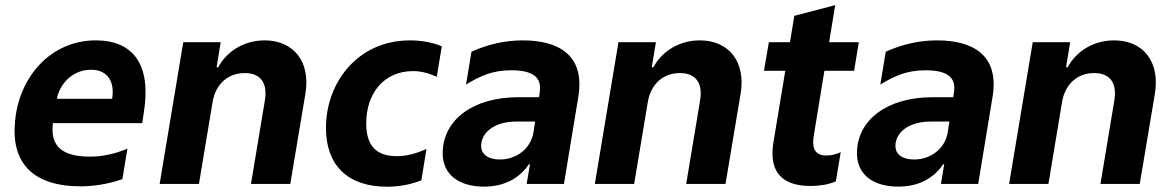

<svg xmlns="http://www.w3.org/2000/svg" viewBox="-20 -708 4510 739"><path d="M348.7 -552.6C176.5 -552.6 55 -414.1 38.4 -245.4C21 -85.9 101.2 9.2 291.2 9.2C338.1 9.2 397.7 0.7 451 -18.5L470.5 -136C425.4 -116.8 377.1 -105.1 325.6 -105.1C198.9 -105.1 175.1 -163 183.6 -234H527.3L533.7 -275.6C563.2 -460.9 491.5 -552.6 348.7 -552.6ZM411.6 -327.8H198.9C210.9 -389.6 263.1 -439.6 329.9 -439.6C395.2 -439.6 422.2 -392.8 411.6 -327.8Z M594.5 0H745.7L798.3 -315.3C810 -385.7 858.7 -426.8 921.9 -426.8C983.3 -426.8 1011 -388.1 999.3 -320.3L946 0H1097.3L1155.5 -347.3C1176.1 -470.9 1109.7 -552.6 998.9 -552.6C918.3 -552.6 852.3 -509.9 820 -449.2H813.6L829.5 -545.5H685.4Z M1470.2 10.7C1513.5 10.7 1560.4 2.8 1601.9 -14.2L1621.4 -134.6C1581.3 -116.8 1545.5 -106.9 1507.1 -106.9C1425.1 -106.9 1389.6 -150.6 1389.6 -233.3C1389.6 -349.8 1458.8 -434.3 1569.6 -434.3C1598.7 -434.3 1624.3 -428.3 1661.2 -412.6L1680.4 -529.8C1645.2 -544.7 1603 -552.6 1558.2 -552.6C1355.8 -552.6 1234.4 -388.8 1234.7 -215.9C1234.4 -74.2 1315.7 10.7 1470.2 10.7Z M1843 10.3C1921.9 10.3 1979 -22 2015.6 -75.6H2019.9L2007.1 0H2150.6L2206 -335.9C2232.2 -497.2 2128.6 -552.6 1991.8 -552.6C1927.2 -552.6 1861.5 -539.1 1794.7 -508.9L1773.8 -382.8C1829.5 -416.2 1875.7 -437.5 1948.5 -437.5C2052.6 -437.5 2062.9 -393.8 2057.5 -353.3L2054.7 -333.8H1974.1C1801.1 -333.8 1683.9 -246.8 1683.9 -117.9C1683.9 -34.1 1748.6 10.3 1843 10.3ZM1904.1 -94.1C1860.8 -94.1 1831.7 -112.6 1832 -146.7C1831.7 -196.7 1882.1 -240.1 1966.3 -240.1H2039.8L2033 -197.1C2022.7 -136.7 1968.8 -94.1 1904.1 -94.1Z M2269.5 0H2420.8L2473.4 -315.3C2485.1 -385.7 2533.7 -426.8 2596.9 -426.8C2658.4 -426.8 2686.1 -388.1 2674.4 -320.3L2621.1 0H2772.4L2830.6 -347.3C2851.2 -470.9 2784.8 -552.6 2674 -552.6C2593.4 -552.6 2527.3 -509.9 2495 -449.2H2488.6L2504.6 -545.5H2360.4Z M3153.1 -435.4H3267.4L3285.5 -545.5H3171.2L3194.6 -688.2L3037.3 -647L3020.6 -545.5H2939.3L2920.5 -435.4H3002.5L2957 -160.9C2938.9 -50.8 2985.1 7.8 3100.1 7.8C3132.8 7.8 3168.3 2.8 3197.1 -9.9L3215.9 -122.5C3197.1 -113.6 3178.6 -109.4 3160.5 -109.4C3111.5 -109.4 3105.5 -144.9 3112.2 -186.1Z M3437.5 10.3C3516.3 10.3 3573.5 -22 3610.1 -75.6H3614.3L3601.6 0H3745L3800.4 -335.9C3826.7 -497.2 3723 -552.6 3586.3 -552.6C3521.7 -552.6 3456 -539.1 3389.2 -508.9L3368.3 -382.8C3424 -416.2 3470.2 -437.5 3543 -437.5C3647 -437.5 3657.3 -393.8 3652 -353.3L3649.1 -333.8H3568.5C3395.6 -333.8 3278.4 -246.8 3278.4 -117.9C3278.4 -34.1 3343 10.3 3437.5 10.3ZM3498.6 -94.1C3455.3 -94.1 3426.1 -112.6 3426.5 -146.7C3426.1 -196.7 3476.6 -240.1 3560.7 -240.1H3634.2L3627.5 -197.1C3617.2 -136.7 3563.2 -94.1 3498.6 -94.1Z M3864 0H4015.3L4067.8 -315.3C4079.5 -385.7 4128.2 -426.8 4191.4 -426.8C4252.8 -426.8 4280.5 -388.1 4268.8 -320.3L4215.6 0H4366.8L4425.1 -347.3C4445.7 -470.9 4379.3 -552.6 4268.5 -552.6C4187.9 -552.6 4121.8 -509.9 4089.5 -449.2H4083.1L4099.1 -545.5H3954.9Z"/></svg>

Font: TID UI
Style: Bold Italic
Weight: 700
Italic angle: -9.39999°
Designer: The TID Project Authors
Foundry: Bakken & Bæck
Version: Version 1.001;hotconv 1.0.109;makeotfexe 2.5.65596